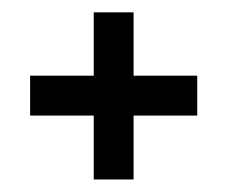

<svg xmlns="http://www.w3.org/2000/svg" viewBox="-20 -471 369 308"><path d="M28.3 -349.6H130.4V-451.2H194.3V-349.6H296.4V-285.6H194.3V-183.1H130.4V-285.6H28.3Z"/></svg>

Font: Isar CAT
Style: Regular
Weight: 400
Designer: Digitized by Peter Wiegel
Foundry: CAT-Fonts, Peter Wiegel
Version: Version 1.000; ttfautohint (v1.3)